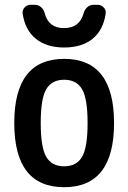

<svg xmlns="http://www.w3.org/2000/svg" viewBox="-20 -778 540 808"><path d="M373 -757.8H391.6Q405.3 -757.8 416 -747.1Q426.8 -736.3 424.8 -721.7Q415 -651.4 369.6 -614.7Q324.2 -578.1 250 -578.1Q175.8 -578.1 130.4 -615.2Q85 -652.3 75.2 -721.7Q73.2 -735.4 83.5 -746.6Q93.8 -757.8 108.4 -757.8H127Q141.6 -757.8 152.8 -748Q164.1 -738.3 168 -722.7Q184.6 -659.2 250 -659.7Q315.4 -660.2 332 -722.7Q335.9 -737.3 347.2 -747.6Q358.4 -757.8 373 -757.8ZM325.2 -402.8Q301.8 -442.4 250 -442.4Q198.2 -442.4 174.8 -402.8Q151.4 -363.3 151.4 -260.3Q151.4 -157.2 174.8 -117.7Q198.2 -78.1 250 -78.1Q301.8 -78.1 325.2 -117.7Q348.6 -157.2 348.6 -260.3Q348.6 -363.3 325.2 -402.8ZM460 -260.3Q460 9.8 250 9.8Q40 9.8 40 -260.3Q40 -530.3 250 -530.3Q460 -530.3 460 -260.3Z"/></svg>

Font: Rounded-L Mgen+ 1m medium
Style: Regular
Weight: 500
Designer: [Source Han Sans]
Ryoko NISHIZUKA  (kana & ideographs); Paul D. Hunt (Latin, Greek & Cyrillic); Wenlong ZHANG  (bopomofo
Version: Version 1.059.20150602